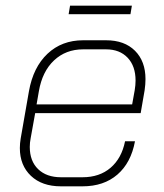

<svg xmlns="http://www.w3.org/2000/svg" viewBox="-20 -649 578 677"><path d="M50 -127Q50 -143 53 -161L82 -327Q97 -412 147.5 -459.5Q198 -507 273 -507H354Q419 -507 456 -470Q493 -433 493 -370Q493 -352 490 -331L476 -250H104L88 -161Q85 -146 85 -131Q85 -81 114.5 -52.5Q144 -24 195 -24H271Q331 -24 370 -57.5Q409 -91 421 -151H456Q442 -75 394 -33.5Q346 8 271 8H195Q128 8 89 -29Q50 -66 50 -127ZM446 -281 455 -331Q458 -349 458 -365Q458 -416 430 -445.5Q402 -475 354 -475H273Q212 -475 170.5 -436Q129 -397 117 -327L109 -281ZM227 -629H445L440 -599H222Z"/></svg>

Font: Bai Jamjuree ExtraLight
Style: Italic
Weight: 275
Italic angle: -10°
Version: Version 1.000; ttfautohint (v1.6)